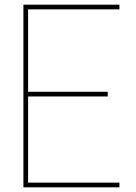

<svg xmlns="http://www.w3.org/2000/svg" viewBox="-20 -800 580 820"><path d="M490 0H80V-780H490V-760H100V-408H440V-388H100V-20H490Z"/></svg>

Font: Tanohe Sans Thin
Style: Regular
Weight: 100
Designer: Village Type and Design LLC & Cristiano Sobral
Foundry: Cooper Hewitt Smithsonian Design Museum
Version: Version 1.00;September 29, 2021;FontCreator 13.0.0.2655 64-b